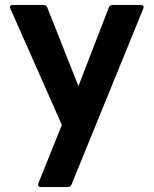

<svg xmlns="http://www.w3.org/2000/svg" viewBox="-20 -538 621 776"><path d="M145 218Q138 218 135.5 214Q133 210 135 203L230 -33L22 -503Q20 -507 20 -509Q20 -518 32 -518H156Q167 -518 171 -508L297 -190L420 -508Q424 -518 435 -518H549Q556 -518 559 -514Q562 -510 559 -503L269 208Q265 218 254 218Z"/></svg>

Font: LINE Seed Sans TH
Style: Bold
Weight: 700
Designer: Dalton Maag Ltd | Thai characters by Cadson Demak Co.,Ltd.
Foundry: Dalton Maag Ltd
Version: Version 1.002